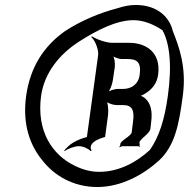

<svg xmlns="http://www.w3.org/2000/svg" viewBox="-20 -741 758 771"><path d="M85 -356C69 -241 101 -156 151 -96C197 -37 273 10 371 10C465 10 554 -38 618 -96C683 -156 699 -243 714 -356C730 -472 698 -556 674 -616C661 -673 611 -721 525 -721C502 -721 480 -717 452 -708C382 -690 305 -658 241 -616C156 -556 101 -471 85 -356ZM145 -356C158 -449 219 -523 296 -573C369 -620 448 -660 516 -660C557 -660 597 -643 632 -620C660 -571 672 -484 654 -356C641 -260 618 -190 582 -139C529 -90 458 -51 379 -51C345 -51 314 -59 281 -75C189 -119 126 -215 145 -356ZM514 -251 509 -210C507 -194 462 -176 463 -161C464 -158 461 -153 459 -152L461 -149C463 -151 468 -154 472 -154H535C537 -154 539 -152 540 -151L542 -153C541 -154 540 -156 540 -158C540 -158 540 -160 541 -160V-164L540 -165C536 -181 581 -202 584 -224L587 -251C593 -295 585 -327 562 -347C556 -352 544 -358 537 -359V-355C544 -354 556 -361 564 -366C590 -382 610 -405 615 -441C627 -532 565 -569 499 -569H431C407 -569 367 -583 350 -595L346 -593C361 -580 377 -543 374 -519L329 -191C263 -173 248 -146 238 -137L240 -134C250 -143 279 -154 297 -154C314 -154 337 -143 344 -134L348 -137C341 -146 336 -173 402 -191L414 -280C416 -298 414 -330 405 -340L401 -337C410 -327 435 -319 448 -319H475C510 -319 521 -299 514 -251ZM541 -441C536 -401 505 -384 476 -384H453C442 -384 418 -377 409 -369L411 -366C420 -374 431 -402 433 -418L441 -472C443 -487 439 -513 432 -521L430 -519C437 -511 457 -504 468 -504H490C528 -504 548 -494 541 -441Z"/></svg>

Font: Asimov
Style: EdgeNarIt
Weight: 500
Designer: Google
Version: Version 2.000980: 2014